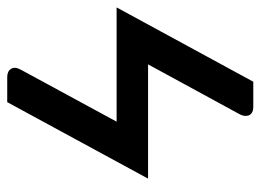

<svg xmlns="http://www.w3.org/2000/svg" viewBox="-128 -436 720 531"><g transform="rotate(90 232.5 -170.0)"><path d="M144.5 -219H460.5L249 170.5H179.5Q163.5 170.5 156.8 159.8Q150 149 160 131.5L303 -132H-13L192.5 -510H262.5Q270.5 -510 276.2 -507.2Q282 -504.5 284.8 -499.2Q287.5 -494 287 -486.8Q286.5 -479.5 281.5 -470.5Z"/></g></svg>

Font: Lato Semibold
Style: Italic
Weight: 600
Italic angle: -7°
Designer: Lukasz Dziedzic
Foundry: tyPoland Lukasz Dziedzic
Version: Version 2.006; 2014-01-15